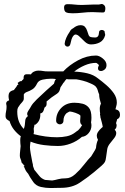

<svg xmlns="http://www.w3.org/2000/svg" viewBox="-20 -931 632 968"><path d="M281 16Q271 16 259.5 16.5Q248 17 235 17Q210 17 186 11.5Q162 6 148 -13Q129 -40 122 -55L117 -61Q110 -69 107 -77Q104 -85 99 -95Q101 -95 104.5 -93Q108 -91 106 -92L88 -113Q89 -118 84.5 -127.5Q80 -137 80 -145Q80 -157 81.5 -169Q83 -181 84 -194Q83 -202 82.5 -209.5Q82 -217 82 -225Q82 -237 85 -244Q66 -258 51 -276.5Q36 -295 28 -321Q20 -324 14 -330Q8 -336 8 -346Q8 -358 10.5 -369Q13 -380 13 -391Q13 -394 13 -397Q13 -400 12 -403Q12 -405 11.5 -406Q11 -407 11 -408Q11 -421 26 -425Q23 -437 23 -447Q23 -458 28.5 -465.5Q34 -473 50 -477L63 -494Q64 -497 68 -503H73L69 -513Q74 -516 77.5 -519Q81 -522 86 -522H89Q91 -526 94.5 -528.5Q98 -531 99 -534V-539Q99 -556 112.5 -556.5Q126 -557 136 -556Q141 -565 151.5 -570Q162 -575 172 -575Q188 -575 197 -573Q206 -571 225 -571H299Q329 -603 373.5 -627Q418 -651 464 -651Q480 -651 498.5 -636Q517 -621 517 -603Q517 -588 507.5 -580.5Q498 -573 489 -573Q474 -573 474 -587Q474 -592 477 -598L479 -603Q477 -605 472 -609.5Q467 -614 464 -614Q436 -614 407 -601.5Q378 -589 354 -570Q388 -569 420 -561.5Q452 -554 475 -535Q494 -521 516 -502Q538 -483 553.5 -461Q569 -439 569 -414Q569 -405 566.5 -397Q564 -389 562 -380L566 -379Q585 -374 585 -352Q585 -336 571 -330L570 -329V-328Q570 -326 569 -323Q568 -320 567 -317L565 -310Q568 -306 568 -298Q568 -294 566.5 -289Q565 -284 560 -279L558 -277L559 -276Q566 -269 566 -260Q566 -248 556 -235Q546 -222 535 -208.5Q524 -195 521 -181Q516 -151 514.5 -136.5Q513 -122 508.5 -114Q504 -106 492 -95.5Q480 -85 454 -63Q420 -35 381.5 -9.5Q343 16 288 16ZM100 -281Q102 -286 103 -290.5Q104 -295 105 -300Q106 -313 107.5 -325Q109 -337 121 -346Q117 -350 117 -356Q117 -365 124.5 -375.5Q132 -386 136 -394Q143 -408 165.5 -430Q188 -452 213 -474.5Q238 -497 252 -509Q255 -524 262 -532Q258 -533 254 -533.5Q250 -534 245 -534H235Q216 -534 195 -529.5Q174 -525 167 -510Q157 -489 143 -480.5Q129 -472 117 -468Q105 -464 100 -455Q100 -440 100 -434Q100 -428 97 -423Q94 -418 82 -405Q75 -396 71 -389Q67 -382 67 -369Q67 -340 75.5 -318.5Q84 -297 100 -281ZM243 -21Q257 -23 273 -27.5Q289 -32 312 -32Q336 -32 359.5 -53Q383 -74 403.5 -100.5Q424 -127 440 -143L443 -148Q448 -157 454 -166Q460 -175 464 -185Q465 -198 467.5 -208Q470 -218 474 -226Q468 -237 468 -246Q468 -257 475 -267Q482 -277 492 -286L498 -291Q497 -300 493.5 -313Q490 -326 487 -337Q486 -338 486 -340V-344Q486 -347 485 -350Q484 -353 484 -354Q484 -356 484.5 -356.5Q485 -357 485 -358Q484 -364 483.5 -370Q483 -376 483 -382Q483 -398 489 -408Q485 -420 482.5 -432Q480 -444 480 -452V-455Q475 -466 473 -475Q471 -484 464 -493Q457 -502 435 -511Q418 -519 398.5 -524Q379 -529 365 -531H326Q319 -531 317 -533Q315 -532 312 -529Q305 -521 303 -516L300 -514Q296 -508 292.5 -502Q289 -496 285 -491Q282 -478 279 -471.5Q276 -465 268 -459Q260 -453 240 -440Q234 -436 229 -431Q224 -426 218 -422L215 -420V-408Q215 -403 213.5 -398.5Q212 -394 204 -388L203 -384Q201 -375 197 -368Q193 -361 183 -359Q186 -320 156 -301Q154 -303 154 -304L152 -291Q150 -287 150 -281Q150 -278 150.5 -274.5Q151 -271 151 -267Q151 -264 150.5 -261Q150 -258 149 -255Q210 -239 267 -239H268Q293 -239 317 -244Q341 -249 360 -264Q363 -266 366.5 -269Q370 -272 374 -274Q380 -280 385 -286.5Q390 -293 394 -300Q388 -304 386 -309.5Q384 -315 384 -322Q384 -329 385 -336Q386 -343 385 -349Q378 -356 360.5 -362Q343 -368 332 -369Q331 -369 327 -367L320 -363Q319 -362 315 -360Q300 -345 300 -323Q300 -314 294.5 -309Q289 -304 282 -304Q275 -304 269 -309Q263 -314 263 -323Q263 -360 288.5 -386.5Q314 -413 355 -413Q377 -413 396.5 -408Q416 -403 428.5 -387.5Q441 -372 441 -338Q441 -332 440.5 -325.5Q440 -319 439 -314Q440 -310 440.5 -306Q441 -302 441 -298Q441 -277 427 -260Q413 -243 393 -241Q368 -219 336 -207Q304 -195 272 -195Q238 -195 202 -199.5Q166 -204 134 -217Q133 -210 132 -203Q131 -196 131 -189Q131 -179 135 -156Q139 -133 143 -113L145 -105Q147 -98 146 -95L147 -92Q149 -85 153 -75Q167 -59 177.5 -45Q188 -31 207 -24ZM438 -707Q423 -707 409 -719.5Q395 -732 383 -744.5Q371 -757 361 -757Q354 -757 347 -746.5Q340 -736 335 -710Q332 -696 320 -696Q315 -696 310.5 -700Q306 -704 306 -711Q307 -724 314 -740Q321 -756 331 -770Q337 -783 348 -788Q367 -804 386 -804Q401 -804 408.5 -795.5Q416 -787 419.5 -775.5Q423 -764 426.5 -755Q430 -746 438 -744Q443 -743 448 -742.5Q453 -742 460 -742Q478 -742 479 -766Q479 -774 483.5 -777Q488 -780 493 -780Q499 -780 504 -776.5Q509 -773 508 -765Q511 -760 510 -753Q503 -728 483.5 -717.5Q464 -707 438 -707ZM345 -864Q323 -864 313 -869Q303 -874 303 -894Q303 -910 320 -910Q340 -910 356 -908Q372 -906 393 -906Q409 -906 421.5 -907Q434 -908 447 -908H474Q481 -908 485 -909.5Q489 -911 493 -911Q499 -911 505 -905Q511 -899 511 -890V-887Q511 -881 509 -874.5Q507 -868 498 -868Q484 -868 471 -869Q458 -870 446 -870Q421 -870 395.5 -867Q370 -864 345 -864Z"/></svg>

Font: Are You Serious
Style: Regular
Weight: 400
Designer: Robert E. Leuschke
Foundry: Robert E. Leuschke
Version: Version 1.100